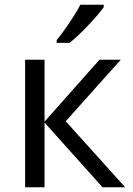

<svg xmlns="http://www.w3.org/2000/svg" viewBox="-20 -786 557 806"><path d="M397.5 -535.2H486.8L255.9 -276.9L505.4 0H410.2L167 -271.5V0H85.4V-535.2H167V-275.4ZM415.5 -766.1V-756.3Q405.8 -742.2 388.9 -722.4Q372.1 -702.6 351.6 -680.9Q331.1 -659.2 310.3 -639.6Q289.6 -620.1 272 -606H217.8V-617.7Q233.4 -636.2 252 -662.4Q270.5 -688.5 288.1 -716.1Q305.7 -743.7 317.4 -766.1Z"/></svg>

Font: Wonky
Style: Regular
Weight: 400
Designer: Monotype Design Team
Foundry: Monotype Imaging Inc.
Version: Version 3.000